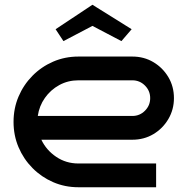

<svg xmlns="http://www.w3.org/2000/svg" viewBox="-20 -788 778 808"><path d="M712 -375Q712 -327 688.5 -287Q665 -247 625.5 -223.5Q586 -200 537 -200H154Q175 -156 216.5 -128Q258 -100 310 -100H637V0H310Q253 0 203.5 -21.5Q154 -43 116.5 -81Q79 -119 58 -168.5Q37 -218 37 -275Q37 -332 58 -381.5Q79 -431 116.5 -469Q154 -507 203.5 -528.5Q253 -550 310 -550H537Q586 -550 625.5 -526.5Q665 -503 688.5 -463.5Q712 -424 712 -375ZM537 -300Q568 -300 590 -322Q612 -344 612 -375Q612 -406 590 -428Q568 -450 537 -450H310Q266 -450 229.5 -430Q193 -410 169 -376Q145 -342 139 -300ZM491 -615 369 -679 247 -615 214 -665 369 -768 534 -665Z"/></svg>

Font: Bruno Ace
Style: Regular
Weight: 400
Version: Version 1.100; ttfautohint (v1.8.4.7-5d5b);gftools[0.9.27]